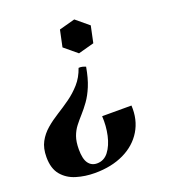

<svg xmlns="http://www.w3.org/2000/svg" viewBox="-164 -611 816 923"><g transform="rotate(-20 244.5 -149.0)"><path d="M189 175Q225 175 248 145Q271 115 281.5 68Q292 21 289 -30H439Q443 43 409.5 98.5Q376 154 312.5 184.5Q249 215 164 215Q114 215 69.5 201.5Q25 188 -2.5 155Q-30 122 -30 64Q-30 18 -13 -13.5Q4 -45 32 -69Q60 -93 93 -113.5Q126 -134 159 -157.5Q192 -181 219.5 -212Q247 -243 262 -287Q271 -288 280 -286Q289 -284 298 -280Q288 -223 272 -184.5Q256 -146 236.5 -119Q217 -92 198.5 -71.5Q180 -51 164 -30.5Q148 -10 138.5 16.5Q129 43 129 82Q129 131 145 153Q161 175 189 175ZM288 -352 223 -406 241 -491 322 -513 387 -459 369 -374Z"/></g></svg>

Font: Poltawski Nowy
Style: Bold Italic
Weight: 700
Italic angle: -12°
Designer: Adam Pótawski, Mateusz Machalski, Borys Kosmynka, Ania Wieluska
Foundry: Capitalics.wtf
Version: Version 1.001;gftools[0.9.25]